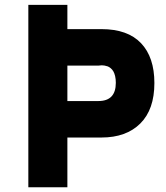

<svg xmlns="http://www.w3.org/2000/svg" viewBox="-20 -787 698 807"><path d="M99.1 0V-766.6H263.2V-664.6H406.7Q516.6 -664.6 572.8 -605.5Q628.9 -546.4 628.9 -438Q628.9 -326.7 569.6 -267.8Q510.3 -209 406.7 -209H263.2V0ZM263.2 -362.3H393.6Q466.8 -362.3 466.8 -439Q466.8 -454.6 463.9 -467Q460.9 -479.5 456.3 -487.3Q451.7 -495.1 445.1 -500.5Q438.5 -505.9 432.4 -508.1Q426.3 -510.3 419.2 -511.5Q412.1 -512.7 407.5 -512.5Q402.8 -512.2 398.4 -511.7L393.6 -511.2H263.2Z"/></svg>

Font: Acari Sans Neue Black
Style: Regular
Weight: 900
Designer: Alfredo Marco Pradil
Foundry: Alfredo Marco Pradil
Version: Version 1.045;June 16, 2019;FontCreator 11.5.0.2425 64-bit; 